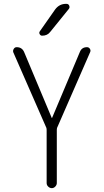

<svg xmlns="http://www.w3.org/2000/svg" viewBox="-20 -975 540 995"><path d="M220.7 -311.5 48.8 -704.1Q45.9 -712.9 51.3 -721.7Q56.6 -730.5 66.4 -730.5Q94.7 -730.5 105.5 -704.1L248 -364.3Q248 -363.3 249 -363.3Q250 -363.3 250 -364.3L393.6 -705.1Q403.3 -730.5 430.7 -730.5Q440.4 -730.5 445.8 -722.2Q451.2 -713.9 447.3 -705.1L275.4 -311.5Q274.4 -308.6 274.4 -302.7V-26.4Q274.4 -16.6 266.6 -8.3Q258.8 0 248.5 0Q238.3 0 230 -7.8Q221.7 -15.6 221.7 -26.4V-302.7Q221.7 -308.6 220.7 -311.5ZM322.3 -955.1H324.2Q335 -955.1 338.9 -945.3Q342.8 -935.5 335.9 -927.7L240.2 -809.6Q225.6 -790 198.2 -790Q190.4 -790 186 -797.4Q181.6 -804.7 185.5 -811.5L265.6 -925.8Q287.1 -955.1 322.3 -955.1Z"/></svg>

Font: Rounded-L Mgen+ 1m light
Style: Regular
Weight: 200
Designer: [Source Han Sans]
Ryoko NISHIZUKA  (kana & ideographs); Paul D. Hunt (Latin, Greek & Cyrillic); Wenlong ZHANG  (bopomofo
Version: Version 1.059.20150602